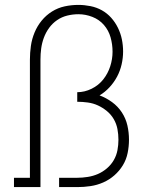

<svg xmlns="http://www.w3.org/2000/svg" viewBox="-20 -763 640 783"><path d="M37 0V-38H102V-520Q102 -548 106 -576Q110 -604 121 -630.5Q132 -657 150 -679Q168 -701 192 -716Q216 -731 243.5 -737Q271 -743 300 -743Q324 -743 349 -738Q374 -733 395.5 -721Q417 -709 433.5 -690.5Q450 -672 461 -649.5Q472 -627 477 -602.5Q482 -578 482 -553Q482 -527 476 -500.5Q470 -474 457.5 -450.5Q445 -427 426.5 -407Q408 -387 386 -374Q413 -364 437 -346.5Q461 -329 477 -304.5Q493 -280 499.5 -251.5Q506 -223 506 -193Q506 -166 500.5 -139Q495 -112 481 -89Q467 -66 446.5 -48Q426 -30 401 -19Q376 -8 349 -4Q322 0 295 0H221V-38H295Q316 -38 338 -41.5Q360 -45 379.5 -53.5Q399 -62 416 -76.5Q433 -91 444 -110Q455 -129 459 -150.5Q463 -172 463 -193Q463 -215 459 -236.5Q455 -258 444 -277Q433 -296 416 -310Q399 -324 379.5 -333Q360 -342 338 -345Q316 -348 295 -348V-387Q325 -387 353.5 -401Q382 -415 401 -439Q420 -463 429.5 -492.5Q439 -522 439 -552Q439 -582 431 -610.5Q423 -639 404 -661Q385 -683 357 -694Q329 -705 300 -705Q277 -705 254.5 -699.5Q232 -694 213 -681Q194 -668 180.5 -649.5Q167 -631 159 -609.5Q151 -588 148 -565.5Q145 -543 145 -520V0Z"/></svg>

Font: Iosevka Etoile Extralight
Style: Regular
Weight: 200
Designer: Belleve Invis
Foundry: Belleve Invis
Version: Version 22.1.2; ttfautohint (v1.8.4)